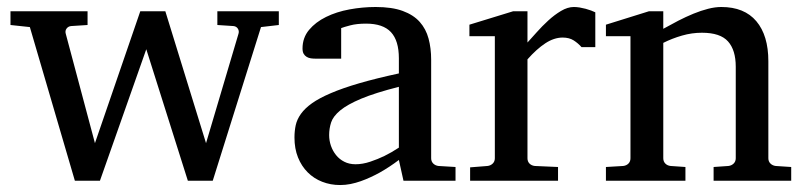

<svg xmlns="http://www.w3.org/2000/svg" viewBox="-20 -514 2290 546"><path d="M722.2 -437 585 0H514.2L396 -374L264.2 0H192.9L64.9 -437L9.8 -442.9V-481.9H229V-442.9L182.1 -439.9Q173.8 -439 169.2 -432.6Q164.6 -426.3 167 -418L250 -106.9L378.9 -481.9H450.2L565.9 -106.9L658.2 -418Q660.6 -425.8 656.5 -432.4Q652.3 -439 644 -439.9L598.1 -442.9V-481.9H772.9V-442.9Z M1114.3 -267.1Q1046.9 -250 1007.3 -233.4Q967.8 -216.8 947.5 -200Q927.2 -183.1 921.6 -165.8Q916 -148.4 916 -129.9Q916 -114.3 921.1 -99.4Q926.3 -84.5 935.8 -72.8Q945.3 -61 959.2 -54Q973.1 -46.9 991.2 -46.9Q1011.2 -46.9 1033 -54.2Q1054.7 -61.5 1072.8 -70.3Q1093.8 -80.6 1114.3 -94.2ZM1127.4 0 1114.3 -59.1Q1087.9 -39.1 1060.1 -23.4Q1047.9 -16.6 1034.2 -10.3Q1020.5 -3.9 1006.1 1.2Q991.7 6.3 976.8 9.3Q961.9 12.2 947.3 12.2Q919.9 12.2 896.2 2.9Q872.6 -6.3 855 -23.9Q837.4 -41.5 827.4 -66.4Q817.4 -91.3 817.4 -123Q817.4 -141.6 821 -158.2Q824.7 -174.8 835.9 -190.4Q847.2 -206.1 867.4 -220.5Q887.7 -234.9 920.7 -249Q953.6 -263.2 1001.2 -277.1Q1048.8 -291 1114.3 -305.2V-348.1Q1114.3 -398.4 1091.8 -422.6Q1069.3 -446.8 1021 -446.8Q994.6 -446.8 976.1 -441.9Q957.5 -437 950.2 -434.1V-347.2H877.4Q870.6 -347.2 864 -348.1Q857.4 -349.1 852.1 -352.3Q846.7 -355.5 843.5 -361.1Q840.3 -366.7 840.3 -376Q840.3 -406.7 858.9 -429Q877.4 -451.2 907.2 -465.8Q937 -480.5 974.1 -487.3Q1011.2 -494.1 1048.3 -494.1Q1094.7 -494.1 1125.2 -482.9Q1155.8 -471.7 1173.6 -451.7Q1191.4 -431.6 1198.7 -404.3Q1206.1 -377 1206.1 -344.2V-64Q1206.1 -54.7 1212.2 -48.8Q1218.3 -43 1227.1 -42L1275.4 -39.1V0Z M1633.8 -379.9Q1624 -391.1 1611.3 -399.2Q1598.6 -407.2 1580.1 -407.2Q1555.7 -407.2 1530.8 -390.9Q1505.9 -374.5 1480 -345.2V-64Q1480 -54.7 1485.8 -48.8Q1491.7 -43 1501 -42L1566.9 -39.1V0H1316.9V-38.1L1366.2 -42Q1375 -43 1381.1 -48.8Q1387.2 -54.7 1387.2 -64V-411.1H1314.9V-443.8L1439 -481.9H1480V-393.1Q1490.7 -404.8 1506.1 -422.1Q1521.5 -439.5 1539.1 -455.6Q1556.6 -471.7 1575.4 -482.9Q1594.2 -494.1 1611.8 -494.1Q1619.6 -494.1 1628.4 -492.7Q1637.2 -491.2 1645.5 -489Q1653.8 -486.8 1660.9 -484.1Q1668 -481.4 1672.9 -479V-379.9Z M2009.3 0V-39.1L2051.3 -42Q2060.1 -43 2066.2 -48.8Q2072.3 -54.7 2072.3 -64V-324.2Q2072.3 -371.6 2050.3 -396.2Q2028.3 -420.9 1976.1 -420.9Q1947.3 -420.9 1919.4 -412.8Q1891.6 -404.8 1866.2 -392.1V-64Q1866.2 -54.7 1872.1 -48.8Q1877.9 -43 1887.2 -42L1929.2 -39.1V0H1703.1V-39.1L1752 -42Q1761.2 -43 1767.1 -48.8Q1772.9 -54.7 1772.9 -64V-411.1H1703.1V-443.8L1825.2 -481.9H1866.2V-432.1Q1887.2 -443.8 1908.9 -455.1Q1930.7 -466.3 1952.1 -475.1Q1973.6 -483.9 1993.7 -489Q2013.7 -494.1 2031.2 -494.1Q2096.7 -494.1 2130.9 -453.6Q2165 -413.1 2165 -339.8V-64Q2165 -54.7 2171.1 -48.8Q2177.2 -43 2186 -42L2230 -39.1V0Z"/></svg>

Font: Charis SIL Cyr
Style: Regular
Weight: 400
Foundry: SIL International
Version: Version 5.000